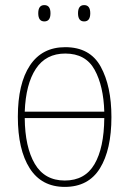

<svg xmlns="http://www.w3.org/2000/svg" viewBox="-20 -723 512 753"><path d="M310 -639Q334 -639 334 -671Q334 -703 310 -703Q286 -703 286 -671Q286 -639 310 -639ZM154 -639Q178 -639 178 -671Q178 -703 154 -703Q130 -703 130 -671Q130 -639 154 -639ZM236 -538Q145 -538 97.5 -466.5Q50 -395 50 -265Q50 -136 96.5 -63Q143 10 234 10Q327 10 372 -63Q417 -136 417 -264Q417 -385 375 -461.5Q333 -538 236 -538ZM389 -285H77Q81 -393 120.5 -453Q160 -513 236 -513Q316 -513 351 -449.5Q386 -386 389 -285ZM77 -260H389Q388 -143 350.5 -79Q313 -15 234 -15Q155 -15 116.5 -80.5Q78 -146 77 -260Z"/></svg>

Font: Noto Sans Display SemiCondensed Thin
Style: Regular
Weight: 250
Width: 4
Designer: Monotype Design team
Foundry: Monotype Imaging Inc.
Version: 1.000